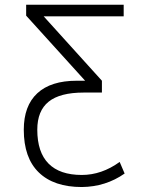

<svg xmlns="http://www.w3.org/2000/svg" viewBox="-20 -542 605 792"><path d="M331.1 -209 87.9 -477.5V-522.5H490.2V-474.6H160.2L400.4 -209V-160.2H325.2Q227.5 -160.2 180.7 -122.6Q133.8 -85 133.8 -6.8Q133.8 85.9 180.2 132.8Q226.6 179.7 317.4 179.7Q399.4 179.7 473.6 126L494.1 173.8Q416 228.5 317.4 229.5Q202.1 229.5 140.1 169.4Q78.1 109.4 78.1 -6.8Q78.1 -105.5 133.8 -157.2Q189.5 -209 296.9 -209Z"/></svg>

Font: Gen Shin Gothic Light
Style: Regular
Weight: 200
Designer: [Source Han Sans]
Ryoko NISHIZUKA  (kana & ideographs); Paul D. Hunt (Latin, Greek & Cyrillic); Wenlong ZHANG  (bopomofo
Version: Version 1.002.20150607